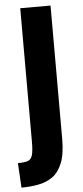

<svg xmlns="http://www.w3.org/2000/svg" viewBox="-77 -761 410 947"><g transform="rotate(-5 128.5 -287.0)"><path d="M-17 32Q16 32 32.5 26Q49 20 55 -1Q61 -22 61 -66V-728H211V-67Q211 7 193 51.5Q175 96 144.5 117.5Q114 139 74 146.5Q34 154 -10 154Z"/></g></svg>

Font: Murecho Thin SemiBold
Style: Regular
Weight: 600
Version: Version 1.010